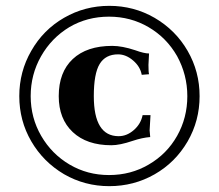

<svg xmlns="http://www.w3.org/2000/svg" viewBox="-20 -627 748 657"><path d="M199 -31Q128 -73 87 -143.5Q46 -214 46 -298Q46 -382 87 -453Q128 -525 199 -566Q270 -607 354 -607Q438 -607 509 -566Q581 -524 622 -453Q663 -382 663 -298Q663 -214 622 -143Q580 -71 509 -30.5Q438 10 354 10Q270 10 199 -31ZM361 -130Q277 -130 229 -175Q181 -220 181 -298Q181 -380 229 -425Q277 -470 364 -470Q398 -470 443 -455Q473 -444 490 -444Q488 -412 488 -405Q488 -379 490 -373L465 -371Q460 -399 435.5 -420Q411 -441 384 -441Q341 -441 321 -408Q301 -375 301 -298Q301 -161 386 -161Q414 -161 438 -182Q462 -203 468 -233H495L492 -181Q492 -176 494 -158Q467 -156 434 -145Q390 -130 361 -130ZM353 -28Q428 -28 489 -64Q551 -100 586 -162Q621 -224 621 -298Q621 -371 586 -435Q550 -498 488.5 -534Q427 -570 353 -570Q278 -570 217 -534Q156 -497 120.5 -434.5Q85 -372 85 -298Q85 -224 121 -162Q157 -100 218 -64Q279 -28 353 -28Z"/></svg>

Font: UnnaBold
Style: Bold
Weight: 700
Designer: Jorge de Buen Unna
Foundry: Omnibus-Type
Version: Version 2.008;hotconv 1.0.109;makeotfexe 2.5.65596